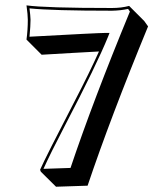

<svg xmlns="http://www.w3.org/2000/svg" viewBox="-20 -629 610 718"><path d="M350.1 -436.5Q319.3 -435.1 245.1 -430.7Q173.8 -426.3 135.7 -424.3L79.1 -481Q84 -517.6 84 -555.2Q84 -572.3 79.1 -608.9Q150.4 -599.1 398.9 -599.1Q433.6 -599.1 462.9 -606.9L519.5 -550.3L533.7 -530.3Q392.6 -187.5 307.6 65.4L189.5 69.3L132.8 13.2L129.9 5.9Q151.4 -43 258.8 -250Q315.9 -359.9 350.1 -436.5ZM375 -505.9H389.6L384.3 -492.2Q341.3 -386.2 222.7 -159.2Q168 -54.2 142.6 2.4L243.7 -1Q327.6 -251 465.8 -585.9L459 -595.7Q430.7 -589.4 398.9 -588.9Q176.8 -588.9 90.3 -597.7Q93.8 -569.3 94.2 -555.2Q94.2 -532.7 90.3 -491.7Q347.7 -505.9 375 -505.9Z"/></svg>

Font: Linux Biolinum Shadow O
Style: Bold
Weight: 700
Designer: Philipp H. Poll
Foundry: Philipp H. Poll
Version: Version 0.9.2